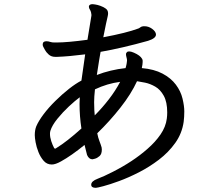

<svg xmlns="http://www.w3.org/2000/svg" viewBox="-20 -811 1040 922"><path d="M389 -550Q311 -540 255 -538H245Q226 -538 213.5 -549.5Q201 -561 196 -571Q193 -578 189 -584Q185 -590 185 -597Q185 -613 203 -613Q212 -613 224 -609Q231 -607 241 -607H253Q303 -607 400 -620L419 -736V-741Q419 -745 417 -752.5Q415 -760 411 -766Q407 -772 407 -778V-781Q409 -791 425 -791Q426 -791 437 -789.5Q448 -788 462 -783Q476 -778 487.5 -770Q499 -762 499 -747Q499 -740 497 -732Q491 -708 476 -632Q588 -653 644 -674Q648 -675 653.5 -679.5Q659 -684 668 -685H674Q693 -685 710 -673Q729 -659 729 -645Q729 -627 691 -615Q566 -580 463 -562Q458 -536 445 -451Q510 -476 583 -484Q588 -502 588.5 -508Q589 -514 589.5 -516.5Q590 -519 590 -521Q590 -527 587.5 -535.5Q585 -544 585 -550.5Q585 -557 591 -562Q594 -564 601.5 -564Q609 -564 623 -558Q653 -545 662 -529Q665 -524 665 -520V-513Q665 -503 661 -484Q720 -479 760.5 -457.5Q801 -436 824.5 -404.5Q848 -373 856.5 -337.5Q865 -302 865 -276Q865 -250 862 -226Q854 -170 821.5 -124.5Q789 -79 743 -44Q697 -9 647 16.5Q597 42 552 58.5Q507 75 476.5 83Q446 91 440 91Q418 91 418 76Q418 59 448.5 47.5Q479 36 520 15Q619 -35 688 -96Q726 -129 751 -165.5Q776 -202 781 -241Q783 -256 783 -271Q783 -321 766.5 -351Q750 -381 725.5 -395Q701 -409 677 -414Q653 -419 638 -421Q610 -360 558.5 -294.5Q507 -229 447 -171Q451 -150 457.5 -133.5Q464 -117 468 -103Q469 -100 469 -93Q469 -71 458 -61.5Q447 -52 436.5 -49Q426 -46 424 -46Q407 -46 398 -67Q388 -107 386 -115Q322 -63 273 -36Q246 -21 229 -21Q205 -21 189.5 -39Q174 -57 164.5 -81Q155 -105 151 -127.5Q147 -150 147 -162Q147 -186 154 -204Q165 -230 189 -262Q213 -294 246 -326.5Q279 -359 311.5 -384.5Q344 -410 371 -424Q376 -456 389 -550ZM436 -382Q432 -345 432 -320Q432 -295 433 -281Q434 -267 435 -257Q471 -293 503 -334.5Q535 -376 557 -418Q495 -410 436 -382ZM371 -194Q362 -252 362 -312Q362 -329 363 -344Q340 -327 310.5 -299.5Q281 -272 255.5 -240.5Q230 -209 222 -183Q220 -176 220 -169Q220 -152 226 -133.5Q232 -115 240 -100Q242 -99 244 -97Q247 -97 252 -101Q301 -131 371 -194Z"/></svg>

Font: Moon Stars Kai
Style: Bold
Weight: 700
Designer: GuiWonder
Version: Version 1.101